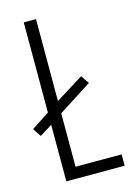

<svg xmlns="http://www.w3.org/2000/svg" viewBox="-113 -773 584 833"><g transform="rotate(-15 179.5 -357.0)"><path d="M79 0V-254L23 -219L-2 -256L79 -309V-714H134V-346L259 -424L284 -387L134 -291V-51H341V0Z"/></g></svg>

Font: Noto Sans Tamil ExtraCondensed Light
Style: Regular
Weight: 300
Width: 2
Designer: Jelle Bosma - Monotype Design Team
Foundry: Monotype Imaging Inc.
Version: Version 2.004; ttfautohint (v1.8.4.7-5d5b)